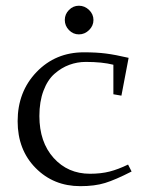

<svg xmlns="http://www.w3.org/2000/svg" viewBox="-20 -637 524 664"><path d="M41 -217.8Q41 -319.8 106.4 -387.9Q171.9 -456.1 270 -456.1Q314 -456.1 346.2 -451.9Q378.4 -447.8 424.8 -437L399.9 -306.2L372.1 -311V-413.1Q333.5 -422.9 276.9 -422.9Q247.1 -422.9 219.7 -412.8Q192.4 -402.8 168.5 -381.8Q144.5 -360.8 130.4 -323.2Q116.2 -285.6 116.2 -235.8Q116.2 -145.5 165.5 -90.8Q214.8 -36.1 291 -36.1Q329.1 -36.1 358.9 -43.7Q388.7 -51.3 422.9 -67.9L435.1 -43.9Q378.9 -15.1 343.3 -4.2Q307.6 6.8 257.8 6.8Q165 6.8 103 -56.2Q41 -119.1 41 -217.8ZM218.5 -533Q204.1 -547.9 204.1 -567.9Q204.1 -587.9 218.5 -602.5Q232.9 -617.2 252.9 -617.2Q272.9 -617.2 288.1 -602.5Q303.2 -587.9 303.2 -567.9Q303.2 -547.9 288.1 -533Q272.9 -518.1 252.9 -518.1Q232.9 -518.1 218.5 -533Z"/></svg>

Font: Dehuti
Style: Book
Weight: 400
Version: Version 1.2